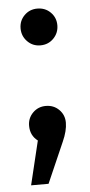

<svg xmlns="http://www.w3.org/2000/svg" viewBox="-50 -526 340 723"><g transform="rotate(-5 120.0 -164.5)"><path d="M119 -495Q149 -495 169 -475Q189 -455 189 -426Q189 -397 169 -376.5Q149 -356 119 -356Q90 -356 70 -376.5Q50 -397 50 -426Q50 -455 70 -475Q90 -495 119 -495ZM119 -127Q149 -127 169 -107Q189 -87 189 -58Q189 -27 171 13L104 166H38L78 0Q50 -21 50 -58Q50 -87 70 -107Q90 -127 119 -127Z"/></g></svg>

Font: Fira Sans
Style: Regular
Weight: 400
Designer: Carrois Corporate & Edenspiekermann AG
Foundry: Carrois Corporate GbR & Edenspiekermann AG
Version: Version 4.106;PS 004.106;hotconv 1.0.70;makeotf.lib2.5.58329